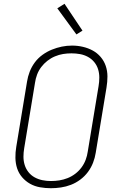

<svg xmlns="http://www.w3.org/2000/svg" viewBox="-20 -987 640 1015"><path d="M249 8Q220 8 191.5 3Q163 -2 139 -15.5Q115 -29 97 -50Q79 -71 70.5 -97Q62 -123 61.5 -152.5Q61 -182 66 -211L123 -556Q127 -582 137 -608Q147 -634 164 -657Q181 -680 204.5 -697Q228 -714 254 -724.5Q280 -735 306.5 -740.5Q333 -746 361 -746Q390 -746 418 -739.5Q446 -733 470 -720Q494 -707 512 -686Q530 -665 539 -638.5Q548 -612 548 -583Q548 -554 543 -524L486 -179Q482 -153 472 -127Q462 -101 445 -78Q428 -55 404.5 -37.5Q381 -20 355 -10Q329 0 302 4Q275 8 249 8ZM249 -30Q272 -30 294 -33.5Q316 -37 337.5 -45.5Q359 -54 378 -68.5Q397 -83 411 -102Q425 -121 433 -142.5Q441 -164 444 -186L501 -531Q505 -554 505 -577Q505 -600 498.5 -621Q492 -642 478 -659Q464 -676 444.5 -686.5Q425 -697 403 -701Q381 -705 358 -705Q335 -705 313.5 -701.5Q292 -698 270.5 -689Q249 -680 230.5 -665.5Q212 -651 198 -632.5Q184 -614 176 -592.5Q168 -571 165 -549L108 -204Q104 -181 104 -158.5Q104 -136 110.5 -115Q117 -94 130.5 -77Q144 -60 163 -49.5Q182 -39 204 -34.5Q226 -30 249 -30ZM384 -805 283 -943 321 -967 416 -825Z"/></svg>

Font: Iosevka Curly XLtExObl
Style: Regular
Weight: 200
Width: 7
Italic angle: -9°
Monospace: yes
Designer: Belleve Invis
Foundry: Belleve Invis
Version: Version 11.0.1; ttfautohint (v1.8.3)